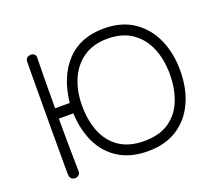

<svg xmlns="http://www.w3.org/2000/svg" viewBox="-124 -851 1248 1099"><g transform="rotate(-20 500.0 -301.5)"><path d="M158 74Q129 74 126 44Q125 38 125 -8Q125 -54 125 -121Q125 -181 125 -250Q125 -319 125.5 -387Q126 -455 126 -512Q126 -569 126.5 -606Q127 -643 127 -648Q129 -665 139 -671Q149 -677 161 -677Q175 -676 183 -667Q191 -658 189 -644Q188 -601 187 -526Q186 -451 186 -341H275Q292 -496 375.5 -585.5Q459 -675 603 -675Q710 -675 783.5 -625.5Q857 -576 895 -491.5Q933 -407 933 -301Q933 -192 895 -108Q857 -24 783.5 24Q710 72 603 72Q501 72 429 28.5Q357 -15 318 -93.5Q279 -172 274 -278H186Q186 -255 186 -218Q186 -181 186.5 -139.5Q187 -98 187.5 -59.5Q188 -21 188.5 7Q189 35 189 43Q189 59 179.5 66.5Q170 74 158 74ZM603 10Q695 10 754 -30Q813 -70 841.5 -140.5Q870 -211 870 -301Q870 -391 840 -461.5Q810 -532 750.5 -572.5Q691 -613 603 -613Q515 -613 455.5 -571.5Q396 -530 366 -459.5Q336 -389 336 -301Q336 -210 365 -139.5Q394 -69 453.5 -29.5Q513 10 603 10Z"/></g></svg>

Font: Hachi Maru Pop
Style: Regular
Weight: 400
Designer: Nontynet
Foundry: Nontynet
Version: Version 1.300